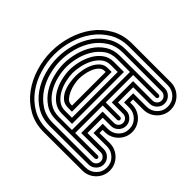

<svg xmlns="http://www.w3.org/2000/svg" viewBox="-190 -913 1261 1261"><g transform="rotate(45 440.5 -283.0)"><path d="M365 128Q284 128 220.5 92Q157 56 114 -2Q71 -60 48.5 -133.5Q26 -207 26 -282Q26 -357 48.5 -431Q71 -505 114 -563.5Q157 -622 220.5 -658Q284 -694 365 -694H724Q751 -694 774 -684Q797 -674 814.5 -656.5Q832 -639 842 -616Q852 -593 852 -567Q852 -540 842 -517Q832 -494 814.5 -476.5Q797 -459 774 -449Q751 -439 724 -439H629V-411H649Q676 -411 699 -401Q722 -391 739.5 -373.5Q757 -356 767 -333Q777 -310 777 -284Q777 -257 767 -234Q757 -211 739.5 -193.5Q722 -176 699 -166Q676 -156 649 -156H629V-127L724 -128Q751 -128 774 -118Q797 -108 814.5 -90.5Q832 -73 842 -50Q852 -27 852 -1Q852 26 842 49Q832 72 814.5 89.5Q797 107 774 117Q751 127 724 127ZM724 98Q766 98 795 69.5Q824 41 824 -1Q824 -43 795 -71.5Q766 -100 724 -100L601 -99V-185H649Q691 -185 720 -213.5Q749 -242 749 -284Q749 -326 720 -354.5Q691 -383 649 -383H601V-468H724Q766 -468 795 -496.5Q824 -525 824 -567Q824 -609 795 -637.5Q766 -666 724 -666L365 -665Q290 -665 232 -631Q174 -597 134.5 -542.5Q95 -488 74.5 -419.5Q54 -351 54 -282Q54 -213 74.5 -144.5Q95 -76 134.5 -22Q174 32 232 66Q290 100 365 100ZM365 72Q296 72 243 40.5Q190 9 154.5 -41.5Q119 -92 101 -155.5Q83 -219 83 -282Q83 -345 101 -408.5Q119 -472 154.5 -523Q190 -574 243 -605.5Q296 -637 365 -637L724 -638Q753 -638 774 -617Q795 -596 795 -567Q795 -538 774 -517Q753 -496 724 -496H573V-355H649Q678 -355 699 -334Q720 -313 720 -284Q720 -255 699 -234Q678 -213 649 -213H573V-71L724 -72Q753 -72 774 -51Q795 -30 795 -1Q795 28 774 49Q753 70 724 70ZM724 -524Q742 -524 754.5 -536.5Q767 -549 767 -567Q767 -584 754.5 -596.5Q742 -609 724 -609H365Q302 -609 254.5 -579.5Q207 -550 175 -503Q143 -456 127 -397.5Q111 -339 111 -282Q111 -230 126 -173Q141 -116 172.5 -68Q204 -20 252 11.5Q300 43 365 43L724 42Q742 42 754.5 29.5Q767 17 767 -1Q767 -18 754.5 -30.5Q742 -43 724 -43L544 -42V-241H649Q667 -241 679.5 -253.5Q692 -266 692 -284Q692 -301 679.5 -313.5Q667 -326 649 -326H544V-524ZM365 14Q306 14 263.5 -15Q221 -44 193.5 -88Q166 -132 153 -184Q140 -236 140 -282Q140 -333 154 -386Q168 -439 195.5 -482Q223 -525 265.5 -552.5Q308 -580 365 -580L724 -581Q730 -581 734.5 -577Q739 -573 739 -567Q739 -561 734.5 -557Q730 -553 724 -553H516V-298H649Q655 -298 659.5 -294Q664 -290 664 -284Q664 -278 659.5 -274Q655 -270 649 -270H516V-14L724 -15Q730 -15 734.5 -11Q739 -7 739 -1Q739 5 734.5 9Q730 13 724 13ZM487 -13V-552H365Q312 -552 275 -524Q238 -496 214 -455Q190 -414 179 -367Q168 -320 168 -282Q168 -238 179.5 -191Q191 -144 215.5 -104Q240 -64 277 -38.5Q314 -13 365 -13ZM365 -42Q321 -42 289 -65.5Q257 -89 236.5 -125Q216 -161 206 -203Q196 -245 196 -282Q196 -316 205.5 -358Q215 -400 235 -437Q255 -474 287.5 -499Q320 -524 365 -524H459V-42ZM430 -495H365Q327 -495 300 -472Q273 -449 256.5 -415.5Q240 -382 232.5 -345.5Q225 -309 225 -282Q225 -252 233 -215.5Q241 -179 258 -146.5Q275 -114 301.5 -92Q328 -70 365 -70H430ZM365 -98Q330 -98 308 -118Q286 -138 274 -166.5Q262 -195 257.5 -226.5Q253 -258 253 -282Q253 -308 259 -340.5Q265 -373 278.5 -401Q292 -429 313.5 -448Q335 -467 365 -467H402V-98ZM374 -439H365Q342 -439 326 -422Q310 -405 300 -380.5Q290 -356 285.5 -329Q281 -302 281 -282Q281 -265 286 -238.5Q291 -212 301.5 -187.5Q312 -163 327.5 -145Q343 -127 365 -127H374Z"/></g></svg>

Font: Zschusch
Style: Regular
Weight: 400
Designer: Peter Wiegel
Foundry: Peter Wiegel